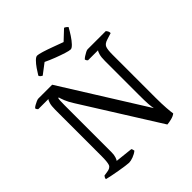

<svg xmlns="http://www.w3.org/2000/svg" viewBox="-239 -1072 1235 1235"><g transform="rotate(-45 378.0 -455.0)"><path d="M225 0Q216 0 192 -3.5Q168 -7 138 -12Q108 -17 82.5 -22.5Q57 -28 45 -31Q45 -39 48.5 -45Q52 -51 55 -54L82 -58Q116 -62 123 -83Q130 -104 130 -155V-577Q130 -612 136 -632Q142 -652 148 -657H56Q53 -659 49.5 -663.5Q46 -668 45 -675Q50 -681 62 -688Q74 -695 86 -700Q98 -705 104 -705H230L586 -136Q582 -152 580 -180.5Q578 -209 578 -264V-573Q578 -608 584 -628Q590 -648 595 -653H504Q501 -655 498 -659.5Q495 -664 493 -671Q498 -677 510 -685Q522 -693 534 -699Q546 -705 552 -705H718Q722 -701 726.5 -693Q731 -685 731 -674L687 -660Q657 -651 649 -632.5Q641 -614 641 -567V-177Q641 -121 644 -80.5Q647 -40 650 -24Q637 -13 613.5 -7Q590 -1 573 0L246 -521Q225 -554 215 -579.5Q205 -605 202 -617H197Q195 -612 194 -597Q193 -582 193 -557V-128Q193 -104 187.5 -87.5Q182 -71 177 -65L297 -52Q299 -50 301 -44.5Q303 -39 304 -31Q287 -17 264 -8.5Q241 0 225 0ZM475 -781Q463 -781 433 -790.5Q403 -800 366.5 -814Q330 -828 299 -843L228 -789Q224 -791 217.5 -795.5Q211 -800 208 -809Q220 -829 235.5 -851.5Q251 -874 267 -890Q283 -906 294 -906Q306 -906 337 -896.5Q368 -887 405.5 -873Q443 -859 476 -847L543 -910Q551 -907 557.5 -901.5Q564 -896 567 -893Q554 -869 537 -843Q520 -817 503 -799Q486 -781 475 -781Z"/></g></svg>

Font: Texturina 72pt
Style: Regular
Weight: 400
Designer: Guillermo Torres Carreño
Foundry: Omnibus-Type
Version: Version 1.002; ttfautohint (v1.8.3)